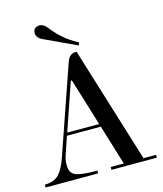

<svg xmlns="http://www.w3.org/2000/svg" viewBox="-125 -953 886 1045"><g transform="rotate(-15 318.0 -430.5)"><path d="M154 -148Q143 -118 143 -89.5Q143 -61 153.5 -46Q164 -31 187 -25Q222 -16 280 -16H297V0H1V-16Q54 -16 81.5 -45.5Q109 -75 130 -138L293 -609Q300 -631 306 -642Q320 -670 352 -670H355L557 -16H628V0H372V-16H446L377 -242H186ZM284 -526 192 -258H372L290 -526ZM161 -828Q161 -843 170.5 -852Q180 -861 199 -861Q218 -861 241 -834Q245 -826 254 -817Q263 -808 270.5 -799Q278 -790 283.5 -785.5Q289 -781 298 -772.5Q307 -764 315 -758Q323 -752 334 -744Q351 -732 382 -715L375 -700L195 -784Q161 -799 161 -828Z"/></g></svg>

Font: Elsie
Style: Regular
Weight: 400
Designer: Alejandro Inler
Foundry: Alejandro Inler
Version: 1.002